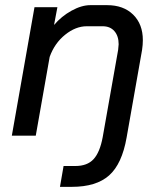

<svg xmlns="http://www.w3.org/2000/svg" viewBox="-20 -527 621 746"><path d="M227 118H273Q319 118 343.5 91.5Q368 65 379 6L439 -333Q441 -349 441 -355Q441 -387 424.5 -406Q408 -425 379 -425H317Q274 -425 233 -392Q192 -359 173 -306L119 0H26L114 -499H203L190 -430Q219 -464 258 -485.5Q297 -507 331 -507H396Q460 -507 497.5 -470Q535 -433 535 -371Q535 -353 532 -333L472 7Q454 110 404 154.5Q354 199 259 199H213Z"/></svg>

Font: Bai Jamjuree Medium
Style: Italic
Weight: 500
Italic angle: -10°
Version: Version 1.000; ttfautohint (v1.6)